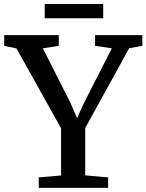

<svg xmlns="http://www.w3.org/2000/svg" viewBox="-34 -914 712 934"><path d="M263 -60.5V-290L46 -678.5L-13.5 -691V-743H252V-691L174.5 -679L308.5 -414L341 -339.5L375 -414L510 -679L428.5 -691V-743H658.5V-691L594.5 -679.5L380.5 -291V-61L492 -51V0H154.5V-51ZM468 -894.5V-825H183.5V-894.5Z"/></svg>

Font: Merriweather Medium
Style: Regular
Weight: 500
Version: Version 2.100